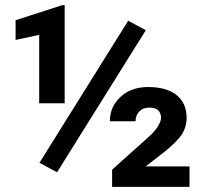

<svg xmlns="http://www.w3.org/2000/svg" viewBox="-20 -731 801 751"><path d="M203.1 -57.1 134.3 -94.2 481.4 -649.9 550.3 -612.8ZM232.9 -327.1H133.3V-594.7L41 -574.7V-651.9L223.6 -710.9H232.9ZM721.2 0H418.5V-67.4L558.6 -192.9Q585.9 -216.8 597.9 -237.3Q609.9 -257.8 609.9 -269Q609.9 -310.1 563.5 -310.1Q539.1 -310.1 524.7 -294.9Q510.3 -279.8 510.3 -256.8H409.7Q409.7 -313.5 451.4 -352.1Q493.2 -390.6 559.1 -390.6Q631.3 -390.6 670.7 -359.1Q710 -327.6 710 -269.5Q710 -235.4 692.4 -207Q674.8 -178.7 622.1 -136.2L549.8 -80.1H721.2Z"/></svg>

Font: RobotoInd
Style: Bold
Weight: 700
Designer: Google
Version: Version 2.001150; 2014